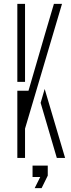

<svg xmlns="http://www.w3.org/2000/svg" viewBox="-20 -820 368 997"><path d="M70 0V-349H128L213 -641L260 -800H302L110 -152V0ZM275 0 191 -286 212 -358 318 0ZM70 -395V-800H110V-639V-395ZM160 157 189 99H149V40H228V92L196 157Z"/></svg>

Font: Big Shoulders Stencil Text Thin
Style: Regular
Weight: 100
Designer: Patric King
Foundry: XO Type Co
Version: Version 2.001